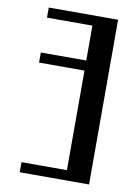

<svg xmlns="http://www.w3.org/2000/svg" viewBox="-88 -842 645 900"><g transform="rotate(10 235.0 -392.0)"><path d="M70 -48H286.2V-522H70V-570H286.2V-736H70V-784H400V0H70Z"/></g></svg>

Font: Facade Sud
Style: Regular
Weight: 100
Designer: Éléonore Fines
Foundry: Velvetyne Type Foundry
Version: Version 1.001;Glyphs 3.2 (3202)